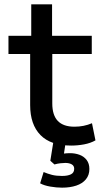

<svg xmlns="http://www.w3.org/2000/svg" viewBox="-20 -662 480 885"><path d="M308 9Q214 9 166.5 -39.5Q119 -88 119 -178V-413H19V-497H124V-642H220V-497H403V-413H221V-185Q221 -131 246.5 -104.5Q272 -78 323 -78Q345 -78 365 -82Q385 -86 404 -94L420 -15Q397 -2 367.5 3.5Q338 9 308 9ZM266 203Q240 203 211.5 198Q183 193 165 183L181 131Q200 139 219.5 144Q239 149 266 149Q292 149 307 141.5Q322 134 322 116Q322 102 310.5 95.5Q299 89 281 89Q272 89 258.5 90.5Q245 92 231 96L212 79L227 -15H284L272 65L245 52Q257 48 272.5 46Q288 44 303 44Q326 44 346.5 51.5Q367 59 379.5 75.5Q392 92 392 117Q392 145 376 164.5Q360 184 331.5 193.5Q303 203 266 203Z"/></svg>

Font: Nunito Sans 7pt Medium
Style: Regular
Weight: 500
Designer: Vernon Adams
Foundry: Vernon Adams
Version: Version 3.101;gftools[0.9.27]